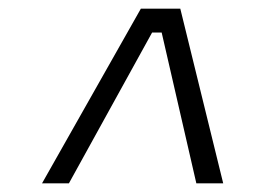

<svg xmlns="http://www.w3.org/2000/svg" viewBox="-20 -742 603 443"><path d="M77 -319 305 -722H396L495 -319H433L353 -667H331L139 -319Z"/></svg>

Font: Sora Light
Style: Italic
Weight: 300
Designer: Jonathan Barnbrook, Juli√°n Moncada
Version: Version 1.000